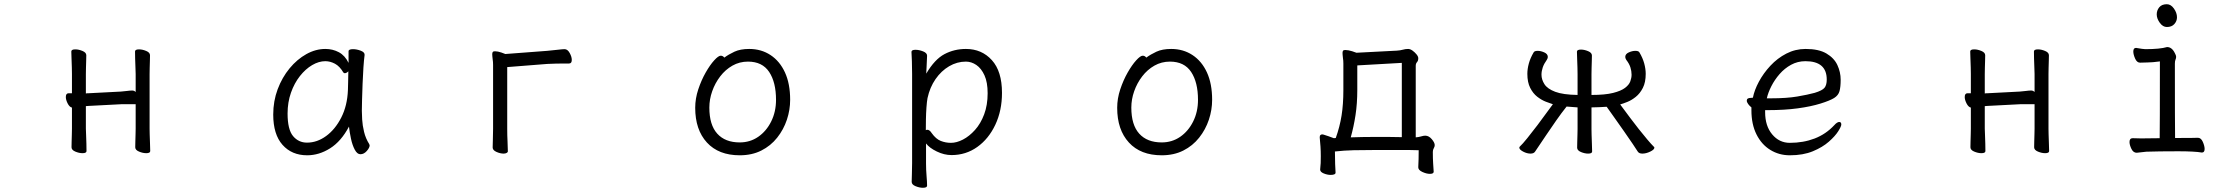

<svg xmlns="http://www.w3.org/2000/svg" viewBox="-20 -718 10540 910"><path d="M623 -224H554L400 -216Q397 -216 393.5 -215.5Q390 -215 387 -215V-108Q387 -102 388 -81Q389 -60 389.5 -37Q390 -14 390 -2Q390 8 371 8Q355 8 337 0.5Q319 -7 319 -20Q319 -28 319.5 -46.5Q320 -65 320.5 -83Q321 -101 321 -108V-208Q309 -211 300.5 -228Q292 -245 292 -258Q292 -276 305 -276H321V-367Q321 -377 320.5 -398Q320 -419 319 -441Q318 -463 318 -474Q318 -484 337 -484Q353 -484 371 -476.5Q389 -469 389 -456Q389 -448 388.5 -431.5Q388 -415 387.5 -397Q387 -379 387 -367V-275Q390 -276 393.5 -276Q397 -276 399 -276L553 -284Q568 -285 582.5 -287Q597 -289 607 -289Q616 -289 623 -282V-367Q623 -377 622 -398Q621 -419 620.5 -441Q620 -463 620 -474Q620 -484 639 -484Q655 -484 673 -476.5Q691 -469 691 -456Q691 -448 690.5 -431.5Q690 -415 689.5 -397Q689 -379 689 -367V-108Q689 -102 689.5 -81Q690 -60 691 -37Q692 -14 692 -2Q692 8 673 8Q657 8 639 0.5Q621 -7 621 -20Q621 -28 621.5 -46.5Q622 -65 622.5 -83Q623 -101 623 -108Z M1708 -457Q1705 -435 1702.5 -398.5Q1700 -362 1698.5 -321.5Q1697 -281 1696 -246Q1695 -211 1695 -193Q1695 -179 1696.5 -151.5Q1698 -124 1705.5 -93Q1713 -62 1730 -35Q1732 -31 1732 -29Q1732 -18 1718.5 -2.5Q1705 13 1688 13Q1673 13 1661.5 -8.5Q1650 -30 1643.5 -60.5Q1637 -91 1634 -118Q1597 -48 1544.5 -15Q1492 18 1436 18Q1363 18 1319 -31.5Q1275 -81 1275 -175Q1275 -239 1296 -295Q1317 -351 1352.5 -394Q1388 -437 1432 -461.5Q1476 -486 1522 -486Q1557 -486 1586 -470.5Q1615 -455 1632 -420V-475Q1632 -485 1653 -485Q1670 -485 1689 -478Q1708 -471 1708 -459ZM1631 -380Q1622 -371 1614 -371Q1610 -371 1607 -375Q1590 -404 1567.5 -416Q1545 -428 1522 -428Q1491 -428 1459.5 -409.5Q1428 -391 1401.5 -357.5Q1375 -324 1359 -278.5Q1343 -233 1343 -180Q1343 -104 1369 -73Q1395 -42 1435 -42Q1483 -42 1526 -73.5Q1569 -105 1597.5 -161Q1626 -217 1629 -291Q1630 -305 1630 -330Q1630 -355 1631 -380Z M2317 -380Q2317 -396 2317 -410.5Q2317 -425 2315 -437Q2314 -446 2313.5 -451.5Q2313 -457 2313 -461Q2313 -468 2315.5 -471.5Q2318 -475 2326 -475Q2339 -475 2356.5 -469Q2374 -463 2375 -462L2573 -477Q2596 -479 2621.5 -482Q2647 -485 2656 -485Q2670 -485 2680 -467Q2690 -449 2690 -434Q2690 -417 2677 -417Q2671 -417 2653.5 -417Q2636 -417 2614.5 -416.5Q2593 -416 2574 -415L2384 -400V-107Q2384 -76 2385.5 -47Q2387 -18 2387 -1Q2387 4 2381 7Q2375 10 2367 10Q2351 10 2333 2Q2315 -6 2315 -19Q2315 -31 2316 -56.5Q2317 -82 2317 -108Z M3413 -445Q3433 -460 3461 -473Q3489 -486 3531 -486Q3588 -486 3632 -457Q3676 -428 3700.5 -374.5Q3725 -321 3725 -245Q3725 -197 3709.5 -150.5Q3694 -104 3663.5 -65.5Q3633 -27 3588.5 -4.5Q3544 18 3486 18Q3386 18 3330.5 -42.5Q3275 -103 3275 -207Q3275 -251 3289.5 -294.5Q3304 -338 3324.5 -374Q3345 -410 3365 -432Q3385 -454 3396 -454Q3406 -454 3413 -445ZM3486 -43Q3535 -43 3573.5 -69.5Q3612 -96 3635 -142Q3658 -188 3658 -245Q3658 -328 3625.5 -377Q3593 -426 3525 -426Q3485 -426 3451.5 -407Q3418 -388 3393.5 -356Q3369 -324 3355.5 -285.5Q3342 -247 3342 -208Q3342 -126 3379.5 -84.5Q3417 -43 3486 -43Z M4303 -368Q4303 -399 4302 -427Q4301 -455 4300 -472Q4300 -482 4319 -482Q4336 -482 4355 -474.5Q4374 -467 4374 -454Q4374 -448 4373 -432Q4372 -416 4371.5 -398.5Q4371 -381 4370 -369Q4410 -437 4456.5 -461.5Q4503 -486 4558 -486Q4633 -486 4681 -433Q4729 -380 4729 -278Q4729 -194 4697.5 -127Q4666 -60 4612 -21.5Q4558 17 4490 17Q4455 17 4420 0Q4385 -17 4369 -38V56Q4369 87 4371.5 116Q4374 145 4374 162Q4374 172 4354 172Q4338 172 4319.5 164.5Q4301 157 4301 144Q4301 132 4302 106.5Q4303 81 4303 55ZM4368 -101Q4372 -103 4375 -103Q4386 -103 4396 -87Q4416 -59 4439 -50Q4462 -41 4487 -41Q4514 -41 4544 -56.5Q4574 -72 4601 -102Q4628 -132 4644.5 -176Q4661 -220 4661 -276Q4661 -328 4646 -361Q4631 -394 4607.5 -410Q4584 -426 4558 -426Q4516 -426 4478.5 -404Q4441 -382 4414 -343Q4387 -304 4376 -253Q4373 -237 4371 -209Q4369 -181 4368.5 -152Q4368 -123 4368 -101Z M5413 -445Q5433 -460 5461 -473Q5489 -486 5531 -486Q5588 -486 5632 -457Q5676 -428 5700.5 -374.5Q5725 -321 5725 -245Q5725 -197 5709.5 -150.5Q5694 -104 5663.5 -65.5Q5633 -27 5588.5 -4.5Q5544 18 5486 18Q5386 18 5330.5 -42.5Q5275 -103 5275 -207Q5275 -251 5289.5 -294.5Q5304 -338 5324.5 -374Q5345 -410 5365 -432Q5385 -454 5396 -454Q5406 -454 5413 -445ZM5486 -43Q5535 -43 5573.5 -69.5Q5612 -96 5635 -142Q5658 -188 5658 -245Q5658 -328 5625.5 -377Q5593 -426 5525 -426Q5485 -426 5451.5 -407Q5418 -388 5393.5 -356Q5369 -324 5355.5 -285.5Q5342 -247 5342 -208Q5342 -126 5379.5 -84.5Q5417 -43 5486 -43Z M6775 96Q6775 106 6757 106Q6741 106 6721.5 97Q6702 88 6702 75V74Q6703 57 6703.5 36Q6704 15 6704 -6Q6686 -7 6660.5 -7Q6635 -7 6606 -7H6493Q6441 -7 6396 -6Q6351 -5 6307 0Q6307 35 6308 59Q6309 83 6310 100Q6310 106 6303.5 108.5Q6297 111 6287 111Q6271 111 6254 104Q6237 97 6237 86V85Q6239 68 6239.5 54.5Q6240 41 6240 22Q6240 -2 6238.5 -24Q6237 -46 6235 -66V-68Q6235 -81 6247 -81Q6249 -81 6250.5 -80.5Q6252 -80 6253 -80Q6264 -77 6276 -72.5Q6288 -68 6302 -63L6311 -64Q6330 -117 6338.5 -170.5Q6347 -224 6347 -291V-386Q6347 -402 6347 -416.5Q6347 -431 6345 -443Q6344 -452 6343.5 -457.5Q6343 -463 6343 -467Q6343 -474 6345.5 -477.5Q6348 -481 6356 -481Q6370 -481 6389 -475Q6408 -469 6409 -468L6601 -478Q6617 -479 6629 -482.5Q6641 -486 6654 -486Q6664 -486 6675 -478Q6686 -470 6694 -460Q6702 -450 6702 -442Q6702 -430 6696 -423.5Q6690 -417 6690 -406V-67Q6704 -68 6715.5 -71.5Q6727 -75 6735 -75Q6752 -75 6766 -58.5Q6780 -42 6780 -30Q6780 -23 6775.5 -15.5Q6771 -8 6771 2Q6771 34 6772.5 56.5Q6774 79 6775 95ZM6624 -420 6413 -408V-292Q6413 -227 6404.5 -172Q6396 -117 6382 -67Q6409 -68 6436.5 -68.5Q6464 -69 6492 -69Q6527 -69 6560 -69Q6593 -69 6624 -68Z M7457 -209Q7443 -210 7431 -211Q7419 -212 7405 -213Q7381 -183 7355.5 -146.5Q7330 -110 7307.5 -76.5Q7285 -43 7270.5 -21.5Q7256 0 7256 0Q7250 10 7234 10Q7217 10 7199 0.5Q7181 -9 7181 -18Q7181 -21 7183 -23Q7196 -35 7219 -63.5Q7242 -92 7267 -125Q7292 -158 7312 -186Q7332 -214 7340 -224Q7327 -228 7306.5 -236Q7286 -244 7266 -259.5Q7246 -275 7232.5 -301.5Q7219 -328 7219 -368Q7219 -391 7226 -417Q7233 -443 7249 -470Q7253 -477 7268 -477Q7283 -477 7299.5 -469.5Q7316 -462 7316 -448Q7316 -442 7311 -434Q7298 -416 7292 -398.5Q7286 -381 7286 -364Q7286 -341 7300 -319Q7314 -297 7351 -283Q7388 -269 7457 -268V-366Q7457 -376 7456.5 -397Q7456 -418 7455 -440Q7454 -462 7454 -473Q7454 -483 7473 -483Q7489 -483 7507 -475.5Q7525 -468 7525 -455Q7525 -447 7524.5 -430.5Q7524 -414 7523.5 -396Q7523 -378 7523 -366V-268Q7587 -268 7625 -277.5Q7663 -287 7682 -301.5Q7701 -316 7707 -332.5Q7713 -349 7713 -364Q7713 -381 7707.5 -398.5Q7702 -416 7688 -434Q7683 -442 7683 -448Q7683 -462 7699.5 -469.5Q7716 -477 7731 -477Q7746 -477 7750 -470Q7766 -443 7773 -417Q7780 -391 7780 -368Q7780 -328 7766.5 -301.5Q7753 -275 7733 -259Q7713 -243 7693 -235Q7673 -227 7659 -223Q7662 -219 7675 -201.5Q7688 -184 7707 -158.5Q7726 -133 7747 -106.5Q7768 -80 7787 -57.5Q7806 -35 7818 -23Q7821 -22 7821 -18Q7821 -9 7801.5 0.5Q7782 10 7764 10Q7748 10 7742 0Q7736 -10 7718 -36.5Q7700 -63 7677 -96Q7654 -129 7631.5 -160.5Q7609 -192 7595 -212Q7576 -211 7559.5 -210Q7543 -209 7523 -209V-106Q7523 -100 7523.5 -79Q7524 -58 7525 -35Q7526 -12 7526 0Q7526 10 7507 10Q7491 10 7473 2.5Q7455 -5 7455 -18Q7455 -26 7455.5 -44.5Q7456 -63 7456.5 -81Q7457 -99 7457 -106Z M8346 -196V-186Q8346 -121 8379.5 -81Q8413 -41 8463 -41Q8527 -41 8580.5 -61.5Q8634 -82 8674 -125Q8681 -133 8687 -136.5Q8693 -140 8697 -140Q8707 -140 8707 -128Q8707 -119 8692.5 -96Q8678 -73 8648 -46.5Q8618 -20 8572 -1Q8526 18 8463 18Q8412 18 8370.5 -7.5Q8329 -33 8305 -81Q8281 -129 8281 -195V-209Q8272 -216 8265.5 -225Q8259 -234 8259 -241Q8259 -254 8278 -254Q8279 -254 8283 -254.5Q8287 -255 8288 -255Q8295 -291 8316.5 -331Q8338 -371 8371 -406.5Q8404 -442 8446.5 -464Q8489 -486 8538 -486Q8600 -486 8636.5 -464.5Q8673 -443 8688.5 -409.5Q8704 -376 8704 -340Q8704 -306 8698.5 -286Q8693 -266 8673 -253.5Q8653 -241 8608 -227Q8563 -213 8500.5 -204.5Q8438 -196 8359 -196ZM8374 -252Q8448 -252 8498 -260.5Q8548 -269 8581 -278Q8617 -289 8627.5 -302Q8638 -315 8638 -341Q8638 -428 8537 -428Q8500 -428 8469 -411Q8438 -394 8414.5 -367Q8391 -340 8375.5 -309.5Q8360 -279 8354 -252Z M9623 -224H9554L9400 -216Q9397 -216 9393.5 -215.5Q9390 -215 9387 -215V-108Q9387 -102 9388 -81Q9389 -60 9389.5 -37Q9390 -14 9390 -2Q9390 8 9371 8Q9355 8 9337 0.5Q9319 -7 9319 -20Q9319 -28 9319.5 -46.5Q9320 -65 9320.5 -83Q9321 -101 9321 -108V-208Q9309 -211 9300.5 -228Q9292 -245 9292 -258Q9292 -276 9305 -276H9321V-367Q9321 -377 9320.5 -398Q9320 -419 9319 -441Q9318 -463 9318 -474Q9318 -484 9337 -484Q9353 -484 9371 -476.5Q9389 -469 9389 -456Q9389 -448 9388.5 -431.5Q9388 -415 9387.5 -397Q9387 -379 9387 -367V-275Q9390 -276 9393.5 -276Q9397 -276 9399 -276L9553 -284Q9568 -285 9582.5 -287Q9597 -289 9607 -289Q9616 -289 9623 -282V-367Q9623 -377 9622 -398Q9621 -419 9620.5 -441Q9620 -463 9620 -474Q9620 -484 9639 -484Q9655 -484 9673 -476.5Q9691 -469 9691 -456Q9691 -448 9690.5 -431.5Q9690 -415 9689.5 -397Q9689 -379 9689 -367V-108Q9689 -102 9689.5 -81Q9690 -60 9691 -37Q9692 -14 9692 -2Q9692 8 9673 8Q9657 8 9639 0.5Q9621 -7 9621 -20Q9621 -28 9621.5 -46.5Q9622 -65 9622.5 -83Q9623 -101 9623 -108Z M10250 -590Q10231 -590 10216.5 -610Q10202 -630 10202 -650Q10202 -669 10214 -683.5Q10226 -698 10250 -698Q10269 -698 10283.5 -677.5Q10298 -657 10298 -636Q10298 -618 10285.5 -604Q10273 -590 10250 -590ZM10107 6Q10091 6 10082 -12.5Q10073 -31 10073 -45Q10073 -63 10088 -63L10128 -62L10216 -63Q10217 -110 10217 -427Q10181 -422 10158 -422Q10135 -422 10123 -421Q10108 -421 10099.5 -440.5Q10091 -460 10091 -474Q10091 -491 10104 -491Q10138 -485 10148 -485Q10217 -485 10251 -495Q10274 -495 10288 -466Q10294 -455 10294 -449Q10294 -442 10291 -435.5Q10288 -429 10288 -416Q10288 -129 10289 -64Q10384 -64 10397 -65Q10412 -65 10420.5 -45.5Q10429 -26 10429 -12Q10429 5 10416 5Q10381 -1 10304 -1Q10209 -1 10153 1Z"/></svg>

Font: Moon Stars Kai HW
Style: Regular
Weight: 400
Designer: GuiWonder
Version: Version 1.101